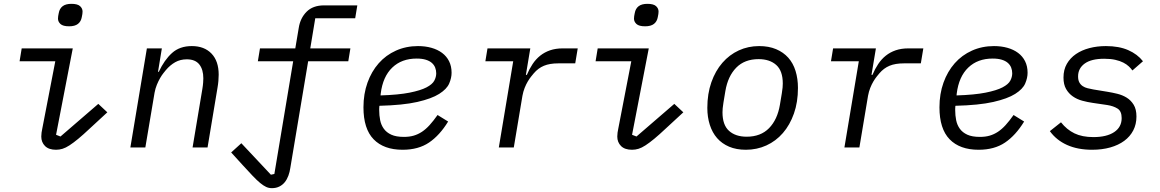

<svg xmlns="http://www.w3.org/2000/svg" viewBox="-20 -768 6040 1000"><path d="M340 -631Q308 -631 295 -643Q282 -655 282 -671Q282 -677 283 -684Q284 -691 286 -700Q290 -723 306 -735.5Q322 -748 352 -748Q384 -748 397 -736Q410 -724 410 -708Q410 -702 409 -695Q408 -688 406 -679Q402 -656 386 -643.5Q370 -631 340 -631ZM272 12Q234 12 214.5 -7.5Q195 -27 195 -57Q195 -67 196.5 -77.5Q198 -88 200 -97L268 -449H82L93 -516H359L272 -66L295 -57L492 -227L539 -183L448 -99Q413 -66 387.5 -45Q362 -24 342 -11Q322 2 305.5 7Q289 12 272 12Z M659 0 745 -516H823L803 -394H807Q836 -456 876 -492Q916 -528 979 -528Q1044 -528 1081.5 -489Q1119 -450 1119 -379Q1119 -364 1117.5 -346.5Q1116 -329 1113 -312L1061 0H983L1034 -305Q1037 -323 1038 -337.5Q1039 -352 1039 -360Q1039 -406 1018 -432.5Q997 -459 953 -459Q919 -459 892.5 -444Q866 -429 844 -403Q840 -398 831.5 -387.5Q823 -377 814 -361.5Q805 -346 797 -326.5Q789 -307 785 -285L737 0Z M1396 212Q1380 212 1366 205.5Q1352 199 1335 185Q1318 171 1296.5 148.5Q1275 126 1245 93L1184 26L1237 -22L1391 142L1409 138L1507 -449H1323L1334 -516H1518L1536 -623Q1544 -674 1577 -707Q1610 -740 1668 -740H1841L1830 -673H1622L1596 -516H1805L1794 -449H1585L1492 107Q1489 128 1482 147Q1475 166 1463.5 180.5Q1452 195 1435 203.5Q1418 212 1396 212Z M2077 12Q1979 12 1926 -42.5Q1873 -97 1873 -209Q1873 -279 1894 -337.5Q1915 -396 1952.5 -438.5Q1990 -481 2042.5 -504.5Q2095 -528 2157 -528Q2195 -528 2227 -519Q2259 -510 2282.5 -492.5Q2306 -475 2319 -449Q2332 -423 2332 -389Q2332 -362 2319.5 -333Q2307 -304 2267.5 -279Q2228 -254 2153.5 -237Q2079 -220 1956 -217Q1955 -209 1955 -202.5Q1955 -196 1955 -194Q1955 -167 1960 -142Q1965 -117 1979 -97.5Q1993 -78 2018 -66.5Q2043 -55 2084 -55Q2112 -55 2134.5 -61.5Q2157 -68 2177.5 -81.5Q2198 -95 2217.5 -116.5Q2237 -138 2259 -169L2314 -135Q2270 -63 2214.5 -25.5Q2159 12 2077 12ZM2150 -463Q2072 -463 2023 -416Q1974 -369 1963 -281L1962 -271Q2056 -274 2113.5 -285.5Q2171 -297 2201.5 -313Q2232 -329 2242 -348Q2252 -367 2252 -386Q2252 -402 2246.5 -416Q2241 -430 2229 -440.5Q2217 -451 2197.5 -457Q2178 -463 2150 -463Z M2578 0 2653 -449H2508L2519 -516H2742L2719 -378H2724Q2737 -409 2754 -434.5Q2771 -460 2793.5 -478Q2816 -496 2845 -506Q2874 -516 2911 -516H2989L2976 -438H2888Q2843 -438 2813 -425.5Q2783 -413 2760 -386Q2755 -380 2746.5 -369.5Q2738 -359 2729 -344Q2720 -329 2712.5 -310Q2705 -291 2701 -269L2656 0Z M3340 -631Q3308 -631 3295 -643Q3282 -655 3282 -671Q3282 -677 3283 -684Q3284 -691 3286 -700Q3290 -723 3306 -735.5Q3322 -748 3352 -748Q3384 -748 3397 -736Q3410 -724 3410 -708Q3410 -702 3409 -695Q3408 -688 3406 -679Q3402 -656 3386 -643.5Q3370 -631 3340 -631ZM3272 12Q3234 12 3214.5 -7.5Q3195 -27 3195 -57Q3195 -67 3196.5 -77.5Q3198 -88 3200 -97L3268 -449H3082L3093 -516H3359L3272 -66L3295 -57L3492 -227L3539 -183L3448 -99Q3413 -66 3387.5 -45Q3362 -24 3342 -11Q3322 2 3305.5 7Q3289 12 3272 12Z M3865 12Q3815 12 3777.5 -4Q3740 -20 3715 -48.5Q3690 -77 3677 -117.5Q3664 -158 3664 -206Q3664 -280 3685 -339.5Q3706 -399 3742.5 -441Q3779 -483 3828 -505.5Q3877 -528 3934 -528Q3984 -528 4022 -512Q4060 -496 4085.5 -467.5Q4111 -439 4123.5 -398.5Q4136 -358 4136 -310Q4136 -236 4115 -176.5Q4094 -117 4057.5 -75Q4021 -33 3971.5 -10.5Q3922 12 3865 12ZM3869 -56Q3942 -56 3985.5 -100.5Q4029 -145 4042 -222L4052 -282Q4055 -300 4056 -312Q4057 -324 4057 -333Q4057 -399 4023 -429.5Q3989 -460 3931 -460Q3858 -460 3814.5 -415.5Q3771 -371 3758 -294L3748 -234Q3745 -216 3744 -204Q3743 -192 3743 -183Q3743 -117 3777 -86.5Q3811 -56 3869 -56Z M4378 0 4453 -449H4308L4319 -516H4542L4519 -378H4524Q4537 -409 4554 -434.5Q4571 -460 4593.5 -478Q4616 -496 4645 -506Q4674 -516 4711 -516H4789L4776 -438H4688Q4643 -438 4613 -425.5Q4583 -413 4560 -386Q4555 -380 4546.5 -369.5Q4538 -359 4529 -344Q4520 -329 4512.5 -310Q4505 -291 4501 -269L4456 0Z M5077 12Q4979 12 4926 -42.5Q4873 -97 4873 -209Q4873 -279 4894 -337.5Q4915 -396 4952.5 -438.5Q4990 -481 5042.5 -504.5Q5095 -528 5157 -528Q5195 -528 5227 -519Q5259 -510 5282.5 -492.5Q5306 -475 5319 -449Q5332 -423 5332 -389Q5332 -362 5319.5 -333Q5307 -304 5267.5 -279Q5228 -254 5153.5 -237Q5079 -220 4956 -217Q4955 -209 4955 -202.5Q4955 -196 4955 -194Q4955 -167 4960 -142Q4965 -117 4979 -97.5Q4993 -78 5018 -66.5Q5043 -55 5084 -55Q5112 -55 5134.5 -61.5Q5157 -68 5177.5 -81.5Q5198 -95 5217.5 -116.5Q5237 -138 5259 -169L5314 -135Q5270 -63 5214.5 -25.5Q5159 12 5077 12ZM5150 -463Q5072 -463 5023 -416Q4974 -369 4963 -281L4962 -271Q5056 -274 5113.5 -285.5Q5171 -297 5201.5 -313Q5232 -329 5242 -348Q5252 -367 5252 -386Q5252 -402 5246.5 -416Q5241 -430 5229 -440.5Q5217 -451 5197.5 -457Q5178 -463 5150 -463Z M5668 12Q5593 12 5537.5 -13Q5482 -38 5448 -85L5506 -131Q5536 -93 5576 -73.5Q5616 -54 5675 -54Q5744 -54 5783 -80Q5822 -106 5822 -153Q5822 -189 5800.5 -202.5Q5779 -216 5747 -221L5672 -232Q5644 -236 5616.5 -243.5Q5589 -251 5567.5 -266Q5546 -281 5532.5 -304.5Q5519 -328 5519 -364Q5519 -405 5536.5 -435.5Q5554 -466 5584 -486.5Q5614 -507 5654 -517.5Q5694 -528 5740 -528Q5808 -528 5856 -507Q5904 -486 5933 -449L5878 -401Q5871 -411 5859.5 -422Q5848 -433 5830.5 -442Q5813 -451 5788.5 -456.5Q5764 -462 5731 -462Q5664 -462 5629.5 -437Q5595 -412 5595 -370Q5595 -351 5601.5 -339Q5608 -327 5619 -319.5Q5630 -312 5644.5 -308.5Q5659 -305 5675 -302L5748 -290Q5773 -286 5799.5 -279.5Q5826 -273 5848 -259.5Q5870 -246 5884.5 -222.5Q5899 -199 5899 -161Q5899 -121 5882.5 -89Q5866 -57 5835.5 -34.5Q5805 -12 5762.5 0Q5720 12 5668 12Z"/></svg>

Font: IBM Plex Mono
Style: Italic
Weight: 400
Italic angle: -9°
Monospace: yes
Designer: Mike Abbink, Paul van der Laan, Pieter van Rosmalen
Foundry: Bold Monday
Version: Version 2.3